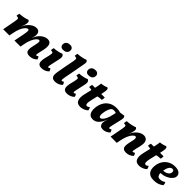

<svg xmlns="http://www.w3.org/2000/svg" viewBox="356 -2176 3650 3650"><g transform="rotate(45 2181.5 -350.5)"><path d="M751 9Q699 9 675.5 -12.5Q652 -34 651 -73.5Q650 -113 663 -167L671 -205Q689 -278 688 -308.5Q687 -339 665 -339Q644 -339 615.5 -310.5Q587 -282 559.5 -223Q532 -164 515 -72L502 0H339L378 -199Q394 -280 392 -309.5Q390 -339 368 -339Q346 -339 317 -311Q288 -283 261 -223.5Q234 -164 216 -70L203 0H36L86 -269Q93 -308 93 -327.5Q93 -347 79.5 -353.5Q66 -360 34 -360Q34 -376 36.5 -394Q39 -412 46 -426Q97 -428 152 -439Q207 -450 250 -467Q268 -457 274.5 -442.5Q281 -428 278 -402Q274 -373 264 -341Q254 -309 236 -268H237L257 -311Q278 -354 311.5 -389Q345 -424 385.5 -445.5Q426 -467 467 -467Q516 -467 538.5 -439.5Q561 -412 559 -362Q558 -343 553.5 -320Q549 -297 539 -268H540L557 -307Q577 -354 612 -390.5Q647 -427 688.5 -447Q730 -467 769 -467Q838 -467 856.5 -413Q875 -359 853 -261L834 -176Q825 -138 823 -120.5Q821 -103 824 -98Q827 -93 835 -93Q843 -93 851.5 -96.5Q860 -100 874 -111Q883 -102 891.5 -85.5Q900 -69 902 -54Q870 -21 830.5 -6Q791 9 751 9Z M1073 9Q1022 9 999 -12.5Q976 -34 974 -72.5Q972 -111 983 -163L1008 -266Q1017 -306 1017.5 -326Q1018 -346 1004.5 -353Q991 -360 959 -360Q959 -377 961.5 -394.5Q964 -412 970 -426Q1022 -428 1071.5 -439Q1121 -450 1162 -467Q1186 -455 1195.5 -431.5Q1205 -408 1195 -361L1154 -172Q1143 -122 1144.5 -107.5Q1146 -93 1158 -93Q1165 -93 1174 -97Q1183 -101 1195 -111Q1204 -102 1212.5 -85.5Q1221 -69 1223 -54Q1191 -21 1152 -6Q1113 9 1073 9ZM1115 -527Q1075 -527 1054.5 -551Q1034 -575 1040 -614Q1046 -651 1074.5 -671.5Q1103 -692 1150 -692Q1188 -692 1210 -667.5Q1232 -643 1225 -603Q1211 -527 1115 -527Z M1436 9Q1378 9 1356 -18Q1334 -45 1335 -88Q1335 -100 1336 -115Q1337 -130 1341.5 -156.5Q1346 -183 1353.5 -227.5Q1361 -272 1374.5 -341.5Q1388 -411 1408 -513Q1415 -551 1414.5 -570.5Q1414 -590 1400.5 -596.5Q1387 -603 1355 -603Q1355 -620 1357.5 -637Q1360 -654 1366 -669Q1418 -671 1473 -682Q1528 -693 1571 -710Q1589 -695 1595.5 -679.5Q1602 -664 1595 -628Q1576 -518 1555.5 -409.5Q1535 -301 1514 -194Q1506 -150 1504.5 -128.5Q1503 -107 1507.5 -100Q1512 -93 1520 -93Q1527 -93 1535.5 -97Q1544 -101 1558 -111Q1567 -102 1575.5 -85.5Q1584 -69 1586 -54Q1556 -23 1516 -7Q1476 9 1436 9Z M1757 9Q1706 9 1683 -12.5Q1660 -34 1658 -72.5Q1656 -111 1667 -163L1692 -266Q1701 -306 1701.5 -326Q1702 -346 1688.5 -353Q1675 -360 1643 -360Q1643 -377 1645.5 -394.5Q1648 -412 1654 -426Q1706 -428 1755.5 -439Q1805 -450 1846 -467Q1870 -455 1879.5 -431.5Q1889 -408 1879 -361L1838 -172Q1827 -122 1828.5 -107.5Q1830 -93 1842 -93Q1849 -93 1858 -97Q1867 -101 1879 -111Q1888 -102 1896.5 -85.5Q1905 -69 1907 -54Q1875 -21 1836 -6Q1797 9 1757 9ZM1799 -527Q1759 -527 1738.5 -551Q1718 -575 1724 -614Q1730 -651 1758.5 -671.5Q1787 -692 1834 -692Q1872 -692 1894 -667.5Q1916 -643 1909 -603Q1895 -527 1799 -527Z M2113 9Q2027 9 2002.5 -53.5Q1978 -116 2004 -222L2039 -369Q2018 -375 2000.5 -377Q1983 -379 1968 -379Q1968 -398 1971 -416.5Q1974 -435 1982 -448H2057L2060 -458Q2070 -503 2075.5 -534Q2081 -565 2083 -586Q2118 -589 2155 -598.5Q2192 -608 2215 -620Q2246 -612 2245 -572Q2244 -532 2229 -468L2225 -448H2319Q2319 -427 2317.5 -407.5Q2316 -388 2310 -376Q2279 -376 2254.5 -373.5Q2230 -371 2205 -364L2174 -233Q2161 -176 2160.5 -145.5Q2160 -115 2169 -103.5Q2178 -92 2193 -92Q2221 -92 2246 -120Q2255 -108 2262 -90.5Q2269 -73 2271 -56Q2256 -38 2229.5 -23.5Q2203 -9 2172.5 0Q2142 9 2113 9Z M2822 -467Q2840 -454 2845 -434.5Q2850 -415 2842 -377L2795 -175Q2783 -123 2784.5 -108Q2786 -93 2800 -93Q2808 -93 2816 -96.5Q2824 -100 2837 -111Q2846 -102 2854.5 -85.5Q2863 -69 2866 -54Q2803 9 2720 9Q2678 9 2657.5 -9Q2637 -27 2631.5 -55.5Q2626 -84 2632 -113Q2635 -131 2641 -149.5Q2647 -168 2655 -189H2652Q2618 -93 2567 -42Q2516 9 2449 9Q2403 9 2375.5 -11.5Q2348 -32 2336 -66.5Q2324 -101 2324 -142Q2324 -183 2332 -224Q2345 -291 2381 -346Q2417 -401 2477.5 -434Q2538 -467 2626 -467Q2656 -467 2681 -463Q2706 -459 2726 -452Q2779 -456 2822 -467ZM2509 -260Q2493 -186 2500.5 -148.5Q2508 -111 2534 -111Q2551 -111 2575 -133Q2599 -155 2622.5 -204.5Q2646 -254 2663 -336L2675 -388Q2663 -393 2645.5 -396Q2628 -399 2615 -399Q2570 -399 2546 -359.5Q2522 -320 2509 -260Z M2923 0 2974 -269Q2981 -308 2981 -327.5Q2981 -347 2967.5 -353.5Q2954 -360 2922 -360Q2922 -377 2924.5 -394.5Q2927 -412 2933 -426Q2985 -428 3040 -439Q3095 -450 3138 -467Q3173 -449 3166 -402Q3161 -367 3152.5 -340Q3144 -313 3128 -278V-276L3145 -311Q3166 -353 3199 -388.5Q3232 -424 3272.5 -445.5Q3313 -467 3357 -467Q3394 -467 3421 -447.5Q3448 -428 3457 -384.5Q3466 -341 3449 -269L3427 -176Q3418 -138 3416 -120Q3414 -102 3417 -97.5Q3420 -93 3428 -93Q3442 -93 3467 -111Q3476 -102 3484.5 -85.5Q3493 -69 3495 -54Q3462 -21 3423 -6Q3384 9 3345 9Q3291 9 3268.5 -13.5Q3246 -36 3245 -75.5Q3244 -115 3256 -167L3274 -246Q3284 -289 3279.5 -314Q3275 -339 3254 -339Q3232 -339 3203 -309.5Q3174 -280 3147 -220Q3120 -160 3103 -70L3090 0Z M3694 9Q3608 9 3583.5 -53.5Q3559 -116 3585 -222L3620 -369Q3599 -375 3581.5 -377Q3564 -379 3549 -379Q3549 -398 3552 -416.5Q3555 -435 3563 -448H3638L3641 -458Q3651 -503 3656.5 -534Q3662 -565 3664 -586Q3699 -589 3736 -598.5Q3773 -608 3796 -620Q3827 -612 3826 -572Q3825 -532 3810 -468L3806 -448H3900Q3900 -427 3898.5 -407.5Q3897 -388 3891 -376Q3860 -376 3835.5 -373.5Q3811 -371 3786 -364L3755 -233Q3742 -176 3741.5 -145.5Q3741 -115 3750 -103.5Q3759 -92 3774 -92Q3802 -92 3827 -120Q3836 -108 3843 -90.5Q3850 -73 3852 -56Q3837 -38 3810.5 -23.5Q3784 -9 3753.5 0Q3723 9 3694 9Z M4086 9Q4024 9 3986 -11Q3948 -31 3929 -65Q3910 -99 3907.5 -142Q3905 -185 3913 -231Q3928 -304 3967.5 -357Q4007 -410 4065.5 -438.5Q4124 -467 4195 -467Q4279 -467 4317.5 -430.5Q4356 -394 4346 -341Q4339 -305 4304 -269.5Q4269 -234 4212 -209.5Q4155 -185 4081 -181Q4082 -140 4099.5 -114.5Q4117 -89 4160 -89Q4190 -89 4218.5 -99.5Q4247 -110 4269 -126Q4287 -99 4287 -58Q4245 -24 4198.5 -7.5Q4152 9 4086 9ZM4090 -263Q4089 -255 4087 -248Q4145 -253 4183.5 -276Q4222 -299 4229 -336Q4235 -366 4224.5 -383Q4214 -400 4187 -400Q4157 -400 4130 -367.5Q4103 -335 4090 -263Z"/></g></svg>

Font: Vollkorn ExtraBold
Style: Italic
Weight: 800
Italic angle: -11°
Designer: Friedrich Althausen
Foundry: Friedrich Althausen
Version: Version 5.000; ttfautohint (v1.8.3)